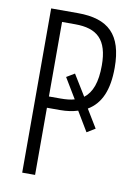

<svg xmlns="http://www.w3.org/2000/svg" viewBox="-82 -768 580 822"><g transform="rotate(10 208.0 -357.0)"><path d="M385 -511C385 -655 322 -714 189 -714H73V0H129V-292H186C216 -292 241 -296 263 -303L314 -218L350 -240L302 -319C358 -352 385 -414 385 -511ZM129 -341V-665H186C282 -665 329 -623 329 -511C329 -438 312 -392 278 -366L222 -457L187 -436L240 -348C224 -343 203 -341 180 -341Z"/></g></svg>

Font: Noto Sans Display Condensed Light
Style: Regular
Weight: 300
Width: 3
Designer: Monotype Design Team
Foundry: Monotype Imaging Inc.
Version: Version 1.900